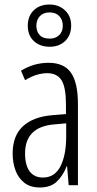

<svg xmlns="http://www.w3.org/2000/svg" viewBox="-20 -820 431 850"><path d="M195 -542Q264 -542 294.5 -497.5Q325 -453 325 -360V0H284L277 -84H275Q260 -44 232.5 -17Q205 10 156 10Q114 10 87.5 -11Q61 -32 48.5 -66Q36 -100 36 -140Q36 -219 81.5 -261Q127 -303 211 -310L272 -315V-358Q272 -433 252.5 -464.5Q233 -496 189 -496Q168 -496 143.5 -489Q119 -482 91 -465L73 -507Q130 -542 195 -542ZM217 -269Q91 -257 91 -141Q91 -88 111.5 -61Q132 -34 170 -34Q222 -34 247.5 -83.5Q273 -133 273 -216V-274ZM200 -613Q157 -613 130 -638Q103 -663 103 -706Q103 -749 129.5 -774.5Q156 -800 199 -800Q240 -800 267.5 -774.5Q295 -749 295 -707Q295 -664 268.5 -638.5Q242 -613 200 -613ZM200 -649Q226 -649 242 -664.5Q258 -680 258 -706Q258 -732 242.5 -748.5Q227 -765 199 -765Q172 -765 156.5 -748.5Q141 -732 141 -706Q141 -681 155.5 -665Q170 -649 200 -649Z"/></svg>

Font: Noto Sans Gurmukhi ExtraCondensed Light
Style: Regular
Weight: 300
Width: 2
Designer: Jelle Bosma - Monotype Design Team
Foundry: Monotype Imaging Inc.
Version: Version 2.004; ttfautohint (v1.8.4.7-5d5b)